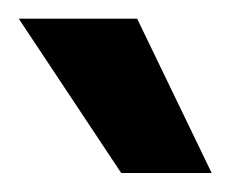

<svg xmlns="http://www.w3.org/2000/svg" viewBox="-20 -804 246 205"><path d="M206 -619.3H109.4L0 -784.1H126.4Z"/></svg>

Font: Riot Sans
Style: Bold
Weight: 600
Designer: Rasmus Andersson
Foundry: rsms
Version: Version 4.001